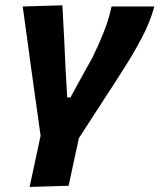

<svg xmlns="http://www.w3.org/2000/svg" viewBox="-20 -524 615 740"><path d="M94 196.5Q104.5 147.5 115.2 98.5Q126 49.5 136.5 -1Q130 -48.5 123.2 -95.8Q116.5 -143 110 -190L98 -276.5Q90.5 -332 82.8 -388Q75 -444 67.5 -499L220.5 -503.5Q223.5 -447 227 -380.5Q230.5 -314 233 -252L239 -148.5H251.5Q273 -187.5 294 -226Q315 -264.5 336.5 -302.5Q361.5 -353.5 380.5 -401.8Q399.5 -450 410 -499H575Q558.5 -438.5 525.8 -376.8Q493 -315 458.5 -261.5Q415.5 -193.5 371 -125.8Q326.5 -58 284 8.5Q273.5 56 264 100.8Q254.5 145.5 244.5 192Z"/></svg>

Font: Commissioner
Style: Bold Italic
Weight: 700
Italic angle: -12°
Designer: Kostas Bartsokas
Foundry: Kostas Bartsokas
Version: Version 1.000; ttfautohint (v1.8.3)